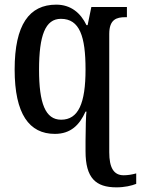

<svg xmlns="http://www.w3.org/2000/svg" viewBox="-20 -566 606 826"><path d="M481 240C516 240 546 233 566 225V180C548 185 530 188 512 188C469 188 450 155 450 89V-420C450 -483 482 -492 519 -492H526V-536H373L357 -458H352C327 -510 285 -546 222 -546C106 -546 43 -460 43 -267C43 -75 106 10 216 10C284 10 322 -28 348 -86H352C350 -78 348 -8 348 40V85C348 200 392 240 481 240ZM243 -51C175 -51 148 -122 148 -266C148 -414 175 -485 242 -485C323 -485 348 -409 348 -267C348 -121 317 -51 243 -51Z"/></svg>

Font: Noto Serif Condensed Medium
Style: Regular
Weight: 500
Width: 3
Designer: Monotype Design Team
Foundry: Monotype Imaging Inc.
Version: Version 2.015